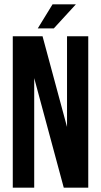

<svg xmlns="http://www.w3.org/2000/svg" viewBox="-20 -868 467 888"><path d="M274.9 0 138.2 -506.8V0H39.1V-700.2H176.8L290 -280.8V-700.2H388.2V0ZM223.1 -848.1H331.1L229 -736.8H154.8Z"/></svg>

Font: Bebas Neue Bold
Style: Regular
Weight: 700
Designer: Ryoichi Tsunekawa
Foundry: Ryoichi Tsunekawa
Version: Version 1.300